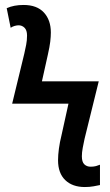

<svg xmlns="http://www.w3.org/2000/svg" viewBox="-20 -744 443 774"><path d="M322 10Q272 10 243 -18Q214 -46 214 -98Q214 -119 217.5 -145Q221 -171 228 -199L256 -326H29L78 -528Q82 -546 85.5 -563.5Q89 -581 89 -601Q89 -622 79 -632Q69 -642 55 -642Q48 -642 39 -639.5Q30 -637 23 -632L7 -711Q36 -724 75 -724Q129 -724 157 -693.5Q185 -663 185 -613Q185 -596 182.5 -575.5Q180 -555 173 -524L149 -416H378L321 -185Q317 -167 313.5 -148Q310 -129 310 -114Q310 -91 320 -81.5Q330 -72 345 -72Q358 -72 367 -74.5Q376 -77 383 -80V2Q374 4 357.5 7Q341 10 322 10Z"/></svg>

Font: Noto Sans Condensed Medium
Style: Regular
Weight: 500
Width: 3
Designer: Monotype Design Team
Foundry: Monotype Imaging Inc.
Version: Version 2.013; ttfautohint (v1.8.4.7-5d5b)